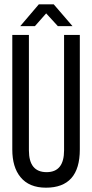

<svg xmlns="http://www.w3.org/2000/svg" viewBox="-20 -862 427 890"><path d="M142 -741H74L160 -842H229L316 -741H248L194 -800ZM350 -169Q350 8 193 8Q115 8 75 -41Q37 -87 37 -169V-700H114V-165Q114 -64 196 -64Q277 -64 277 -165V-700H350Z"/></svg>

Font: Adderley Regular
Style: Regular
Weight: 400
Designer: gorohovskiy
Version: Version 1.003 November 13, 2017